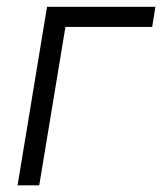

<svg xmlns="http://www.w3.org/2000/svg" viewBox="-20 -556 486 576"><path d="M446.3 -535.6 436.5 -475.1H176.3L97.7 0H32.7L121.1 -535.6Z"/></svg>

Font: Inter 20pt Light
Style: Italic
Weight: 300
Italic angle: -9.3988°
Version: Version 4.001;git-66647c0bb